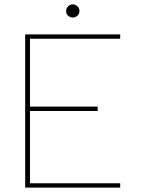

<svg xmlns="http://www.w3.org/2000/svg" viewBox="-20 -857 644 877"><path d="M312 -777Q300 -777 291 -785.5Q282 -794 282 -806Q282 -819 291 -828Q300 -837 312 -837Q325 -837 334 -828Q343 -819 343 -806Q343 -794 334 -785.5Q325 -777 312 -777ZM529 -680H117V-370H426V-350H117V-20H529V0H95V-700H529Z"/></svg>

Font: Albert Sans Thin
Style: Regular
Weight: 250
Designer: Andreas Rasmussen
Foundry: a.Foundry
Version: Version 1.025